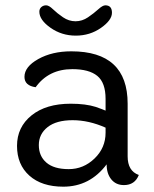

<svg xmlns="http://www.w3.org/2000/svg" viewBox="-20 -694 578 722"><path d="M248 -501Q460 -501 460 -304V-106Q460 -51 502 -36Q487 2 446 2Q416 2 398.5 -19.5Q381 -41 381 -76Q318 8 218 8Q137 8 90.5 -33.5Q44 -75 44 -145.5Q44 -216 98.5 -260Q153 -304 246 -304Q302 -304 340 -292Q371 -281 377 -278V-322Q377 -383 346 -408.5Q315 -434 252 -434Q163 -434 114 -366Q72 -372 72 -405Q72 -443 124 -472Q176 -501 248 -501ZM377 -214Q314 -242 253 -242Q192 -242 159 -216Q126 -190 126 -148.5Q126 -107 154.5 -82.5Q183 -58 238.5 -58Q294 -58 335.5 -98Q377 -138 377 -195ZM376 -674Q401 -674 401 -646Q401 -618 359.5 -589Q318 -560 265 -560Q212 -560 170 -589.5Q128 -619 128 -650Q128 -661 135.5 -667.5Q143 -674 153.5 -674Q164 -674 179.5 -659Q195 -644 217 -629Q239 -614 264 -614Q289 -614 311 -629Q333 -644 349.5 -659Q366 -674 376 -674Z"/></svg>

Font: Merge One
Style: Regular
Weight: 400
Designer: Kosal Sen
Foundry: Philatype
Version: Version 1.001